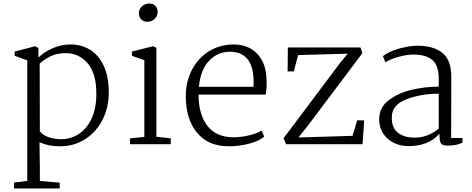

<svg xmlns="http://www.w3.org/2000/svg" viewBox="-20 -814 2663 1084"><path d="M594 -291Q594 -207 559 -138Q524 -69 461 -28.5Q398 12 318 12Q253 12 203 -11L205 127V208L317 217V250H59V217L134 207V-473L63 -499V-523L178 -553L197 -543V-489Q227 -519 275.5 -541Q324 -563 379 -563Q437 -563 485.5 -535Q534 -507 564 -446Q594 -385 594 -291ZM204 -455 205 -74Q217 -54 248.5 -41.5Q280 -29 323 -28Q377 -28 422.5 -56Q468 -84 496 -142Q524 -200 524 -286Q524 -399 475 -456.5Q426 -514 351 -514Q301 -514 266 -496.5Q231 -479 204 -455Z M870 -747Q870 -723 852.5 -707Q835 -691 812 -691Q792 -691 778 -704Q764 -717 764 -738Q764 -762 781.5 -778Q799 -794 821 -794Q845 -794 857.5 -781Q870 -768 870 -747ZM863 -544V-42L944 -33V0H714V-33L795 -41V-474L725 -499V-523L844 -553Z M1485 -359Q1487 -319 1480 -280H1101Q1101 -168 1151 -103.5Q1201 -39 1298 -39Q1343 -39 1389 -50.5Q1435 -62 1457 -77L1472 -43Q1444 -18 1387 -3Q1330 12 1272 12Q1156 12 1092.5 -64.5Q1029 -141 1029 -271Q1029 -354 1064 -420.5Q1099 -487 1160.5 -525Q1222 -563 1299 -563Q1383 -563 1433.5 -509Q1484 -455 1485 -359ZM1103 -324H1411Q1412 -334 1412 -352Q1412 -471 1345 -507Q1318 -522 1279 -522Q1209 -522 1160.5 -471Q1112 -420 1103 -324Z M2026 -514 1714 -99 1665 -38 1970 -47 1997 -135 2036 -134 2027 0H1595L1581 -34L1619 -84L1901 -460L1943 -511L1663 -503L1639 -411H1604L1605 -546H2015Z M2528 -377 2527 -35H2591V-8Q2557 8 2507 8Q2477 8 2469 -5Q2461 -18 2461 -59Q2400 11 2285 11Q2242 11 2204.5 -7Q2167 -25 2144 -59Q2121 -93 2121 -140Q2121 -208 2175.5 -249Q2230 -290 2306.5 -307.5Q2383 -325 2457 -325V-368Q2457 -445 2421 -475.5Q2385 -506 2313 -506Q2277 -506 2230 -493Q2183 -480 2156 -462L2142 -497Q2175 -524 2235 -540Q2295 -556 2337 -556Q2425 -556 2476.5 -516.5Q2528 -477 2528 -377ZM2192 -151Q2191 -93 2226 -65Q2261 -37 2321 -37Q2396 -37 2457 -88V-285Q2357 -285 2274.5 -253.5Q2192 -222 2192 -151Z"/></svg>

Font: Martel UltraLight
Style: Regular
Weight: 250
Designer: Dan Reynolds
Foundry: Dan Reynolds
Version: Version 1.001; ttfautohint (v1.1) -l 5 -r 5 -G 72 -x 0 -D la